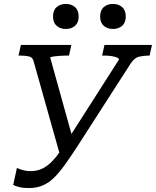

<svg xmlns="http://www.w3.org/2000/svg" viewBox="-20 -938 791 974"><path d="M367 -187Q335 -138 307.5 -100Q280 -62 253.5 -36Q227 -10 196 3Q165 16 126 16Q98 16 77.5 11Q57 6 47 0L66 -87Q70 -84 79 -80.5Q88 -77 102.5 -73.5Q117 -70 134 -70Q161 -70 182 -77.5Q203 -85 223 -100.5Q243 -116 263.5 -141Q284 -166 307 -203L583 -635Q584 -642 573 -646.5Q562 -651 545 -653.5Q528 -656 512 -656H498L510 -710H751L739 -656H734Q709 -656 685.5 -650.5Q662 -645 643 -616ZM353 -221 289 -135 150 -629Q145 -648 126 -652Q107 -656 83 -656H74L86 -710H342L330 -656H313Q297 -656 279 -654.5Q261 -653 248 -651Q235 -649 235 -645ZM314 -791Q286 -791 267.5 -807Q249 -823 249 -854Q249 -886 267.5 -902Q286 -918 314 -918Q342 -918 360.5 -902Q379 -886 379 -854Q379 -823 360.5 -807Q342 -791 314 -791ZM553 -791Q525 -791 506.5 -807Q488 -823 488 -854Q488 -886 506.5 -902Q525 -918 553 -918Q581 -918 599.5 -902Q618 -886 618 -854Q618 -823 599.5 -807Q581 -791 553 -791Z"/></svg>

Font: Roboto Serif
Style: Italic
Weight: 400
Italic angle: -10°
Designer: Greg Gazdowicz
Foundry: Commercial Type
Version: Version 1.008